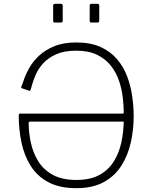

<svg xmlns="http://www.w3.org/2000/svg" viewBox="-20 -974 797 1004"><path d="M308 -944V-868Q308 -861 306 -858.5Q304 -856 296 -856H269Q262 -856 260 -858Q258 -860 258 -866V-944Q258 -954 267 -954H299Q308 -954 308 -944ZM499 -944V-868Q499 -861 497 -858.5Q495 -856 487 -856H460Q453 -856 451 -858Q449 -860 449 -866V-944Q449 -954 458 -954H490Q499 -954 499 -944ZM627 -386Q627 -421 622 -464.5Q617 -508 602.5 -551Q588 -594 560.5 -629.5Q533 -665 488.5 -687Q444 -709 379 -709Q316 -709 274.5 -690.5Q233 -672 207.5 -644.5Q182 -617 168.5 -587Q155 -557 148.5 -533Q142 -509 138 -500Q137 -499 135.5 -499Q134 -499 131 -500L93 -513Q89 -514 92 -522Q97 -533 106 -560Q115 -587 133.5 -619.5Q152 -652 183.5 -682Q215 -712 263 -732Q311 -752 379 -752Q454 -752 506.5 -728Q559 -704 593 -663.5Q627 -623 645.5 -573Q664 -523 671.5 -469.5Q679 -416 679 -366Q679 -296 664 -229Q649 -162 615 -108Q581 -54 523 -22Q465 10 379 10Q291 10 232.5 -21.5Q174 -53 140.5 -106.5Q107 -160 92.5 -228Q78 -296 78 -369Q78 -374 79 -377Q80 -380 86 -380H621Q627 -380 627 -386ZM138 -338Q134 -338 132 -336.5Q130 -335 130 -332Q130 -280 141.5 -227Q153 -174 180.5 -130Q208 -86 256.5 -59.5Q305 -33 379 -33Q453 -33 500.5 -59.5Q548 -86 575.5 -130.5Q603 -175 614.5 -229Q626 -283 627 -338Z"/></svg>

Font: Libre Franklin Thin
Style: Regular
Weight: 100
Designer: Pablo Impallari, Rodrigo Fuenzalida, Nhung Nguyen
Foundry: Impallari Type
Version: Version 3.000